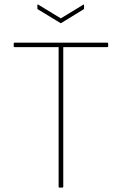

<svg xmlns="http://www.w3.org/2000/svg" viewBox="-20 -848 550 868"><path d="M248 0Q245 0 245 -3V-635H46Q42 -635 42 -638V-652Q42 -655 46 -655H465Q469 -655 469 -652V-638Q469 -635 465 -635H266V-3Q266 0 262 0ZM253 -744 151 -806Q149 -807 149 -810V-825Q149 -829 153 -827L255 -765L357 -827Q360 -829 360 -825V-810Q360 -807 358 -806L257 -744Q255 -742 253 -744Z"/></svg>

Font: Sofia Sans Semi Condensed Thin
Style: Regular
Weight: 250
Version: Version 4.100